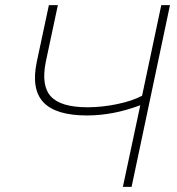

<svg xmlns="http://www.w3.org/2000/svg" viewBox="-20 -730 693 750"><path d="M610 -710H644L494 0H460L528 -319Q422 -279 320 -279Q198 -279 149.5 -330.5Q101 -382 124 -490L171 -710H206L159 -489Q140 -395 179 -353Q218 -311 322 -311Q379 -311 438.5 -323.5Q498 -336 535 -356Z"/></svg>

Font: Raleway-v4020 ExtraLight
Style: Italic
Weight: 275
Italic angle: -12°
Designer: Matt McInerney, Pablo Impallari, Rodrigo Fuenzalida
Foundry: Matt McInerney, Pablo Impallari, Rodrigo Fuenzalida
Version: Version 4.020;PS 004.020;hotconv 1.0.88;makeotf.lib2.5.64775